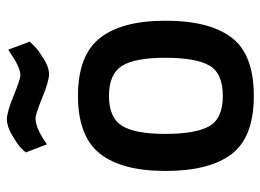

<svg xmlns="http://www.w3.org/2000/svg" viewBox="-122 -640 773 570"><g transform="rotate(-90 265.0 -355.5)"><path d="M93.5 -446Q145 -511 265 -511Q385 -511 436.5 -446Q488 -381 488 -251Q488 -121 438 -55Q388 11 265 11Q142 11 92 -55Q42 -121 42 -251Q42 -381 93.5 -446ZM175 -121Q198 -81 265 -81Q332 -81 355 -121Q378 -161 378 -252Q378 -343 353.5 -381Q329 -419 265 -419Q201 -419 176.5 -381Q152 -343 152 -252Q152 -161 175 -121ZM198 -637Q173 -637 134 -612L121 -603L97 -666L112 -682Q122 -691 148 -706.5Q174 -722 195.5 -722Q217 -722 265.5 -702Q314 -682 326 -682Q348 -682 388 -709L402 -718L426 -654L410 -638Q401 -629 375.5 -613Q350 -597 329 -597Q308 -597 259.5 -617Q211 -637 198 -637Z"/></g></svg>

Font: TitilliumWeb-SemiBold
Style: SemiBold
Weight: 600
Version: Version 1.001;PS 57.000;hotconv 1.0.70;makeotf.lib2.5.55311